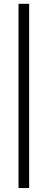

<svg xmlns="http://www.w3.org/2000/svg" viewBox="-20 -824 247 995"><path d="M76 -804.2H131V150.5H76Z"/></svg>

Font: Khand Variable Light
Style: Regular
Weight: 300
Designer: Satya Rajpurohit
Foundry: Indian Type Foundry
Version: Version 3.000